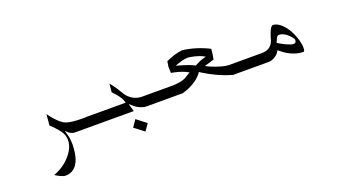

<svg xmlns="http://www.w3.org/2000/svg" viewBox="-52 -756 2592 1459"><g transform="rotate(-20 1244.0 -26.5)"><path d="M614.3 -14.6H466.8Q451.2 -14.6 435.5 -22.5Q423.8 -28.3 421.9 -30.3L397.5 -52.7L406.2 -23.4Q423.8 34.2 416 106.4Q409.2 180.7 380.9 220.7Q347.7 269.5 289.1 269.5Q271.5 269.5 247.6 257.8Q223.6 246.1 208 235.4Q294.9 203.1 348.6 137.7Q414.1 59.6 391.6 -17.6Q380.9 -50.8 335.9 -97.7Q324.2 -111.3 302.7 -129.9L310.5 -219.7Q335 -186.5 349.6 -170.9Q393.6 -122.1 424.8 -110.4Q466.8 -94.7 556.6 -94.7Q572.3 -94.7 590.8 -94.7Z M610.4 -14.6 586.9 -95.7H906.2L901.4 -110.4Q892.6 -139.6 858.4 -178.7Q849.6 -188.5 833 -206.1L839.8 -273.4Q847.7 -263.7 854.5 -255.9Q884.8 -215.8 900.4 -187Q916 -158.2 936.5 -137.7Q980.5 -95.7 1041 -95.7H1221.7L1245.1 -14.6H1044.9Q1024.4 -14.6 999 -24.9Q973.6 -35.2 958 -48.8L923.8 -78.1L942.4 -14.6ZM1010.7 107.4 972.7 162.1 894.5 102.5 932.6 46.9Z M1446.3 -323.2Q1554.7 -309.6 1657.2 -257.8Q1656.2 -247.1 1655.3 -238.3L1652.3 -211.9Q1650.4 -198.2 1645.5 -174.8L1567.4 -151.4L1602.5 -133.8Q1694.3 -96.7 1739.3 -95.7H1846.7L1870.1 -14.6H1746.1Q1632.8 -45.9 1522.5 -115.2L1507.8 -125L1502 -114.3Q1448.2 -46.9 1338.9 -14.6H1230.5L1207 -95.7H1297.9Q1367.2 -101.6 1392.6 -116.2L1441.4 -145.5L1415 -159.2Q1365.2 -180.7 1306.6 -190.4L1304.7 -240.2L1311.5 -283.2Q1383.8 -317.4 1446.3 -323.2ZM1503.9 -178.7Q1544.9 -201.2 1570.3 -208L1597.7 -215.8L1574.2 -228.5Q1522.5 -250 1465.8 -255.9Q1422.9 -253.9 1359.4 -229.5L1425.8 -210Q1461.9 -199.2 1503.9 -178.7Z M2257.8 -78.1Q2270.5 -78.1 2275.9 -85.9Q2281.2 -93.8 2280.3 -104.5Q2279.3 -104.5 2278.3 -110.4L2277.3 -112.3V-113.3L2275.4 -115.2Q2253.9 -147.5 2222.7 -167Q2198.2 -181.6 2176.8 -181.6Q2175.8 -181.6 2173.8 -181.6Q2161.1 -179.7 2152.3 -160.2L2151.4 -158.2V-157.2Q2150.4 -153.3 2144.5 -141.6L2139.6 -129.9L2154.3 -121.1Q2179.7 -105.5 2210.9 -91.8Q2242.2 -78.1 2257.8 -78.1ZM2308.6 -90.8Q2318.4 -57.6 2318.8 -26.9Q2319.3 3.9 2307.6 3.9Q2274.4 3.9 2239.3 -7.8Q2187.5 -24.4 2141.6 -63.5L2127 -75.2L2119.1 -63.5Q2108.4 -45.9 2088.9 -33.2Q2061.5 -14.6 2032.2 -14.6H1854.5L1831.1 -95.7H2005.9Q2043 -95.7 2065.4 -109.4Q2091.8 -127 2102.5 -155.3L2103.5 -156.2Q2112.3 -190.4 2124 -220.7Q2142.6 -267.6 2159.2 -267.6Q2176.8 -267.6 2198.2 -255.9Q2227.5 -239.3 2254.9 -203.1Q2288.1 -158.2 2308.6 -90.8Z"/></g></svg>

Font: Thabit-Oblique
Style: Oblique
Weight: 500
Designer: Regenerated by Nadim Shaikli
Foundry: MAK Alagha
Version: 0.01